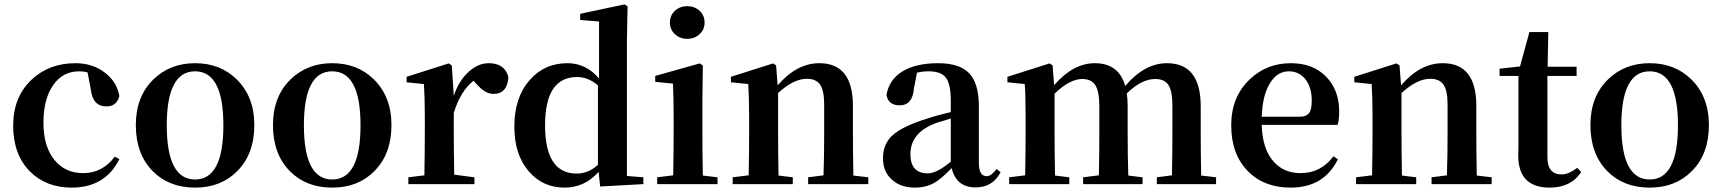

<svg xmlns="http://www.w3.org/2000/svg" viewBox="-20 -839 7848 875"><path d="M379 -509Q363 -514 340 -514Q267 -514 223 -452Q178 -389 178 -279Q178 -172 228 -110Q277 -50 359 -50Q447 -50 503 -125L524 -114Q460 16 306 16Q190 16 116 -58Q40 -136 40 -266Q40 -397 124 -476Q204 -551 324 -551Q402 -551 458 -508Q513 -466 524 -401Q511 -354 466 -354Q402 -354 394 -431Z M676 -59Q599 -137 599 -269Q599 -399 679 -477Q755 -551 869 -551Q983 -551 1058 -478Q1139 -399 1139 -269Q1139 -137 1061 -59Q987 16 869 16Q750 16 676 -59ZM998 -268Q998 -514 869 -514Q740 -514 740 -268Q740 -21 869 -21Q998 -21 998 -268Z M1301 -59Q1224 -137 1224 -269Q1224 -399 1304 -477Q1380 -551 1494 -551Q1608 -551 1683 -478Q1764 -399 1764 -269Q1764 -137 1686 -59Q1612 16 1494 16Q1375 16 1301 -59ZM1623 -268Q1623 -514 1494 -514Q1365 -514 1365 -268Q1365 -21 1494 -21Q1623 -21 1623 -268Z M2048 -402Q2071 -472 2117 -513Q2160 -551 2207 -551Q2281 -551 2297 -487Q2292 -411 2228 -411Q2190 -411 2149 -459L2138 -471Q2078 -424 2048 -324V-235Q2048 -157 2050 -43L2142 -31V0H1841V-31L1914 -40Q1916 -154 1916 -235V-307Q1916 -392 1912 -456L1833 -464V-489L2025 -550L2039 -541Z M2705 -450Q2660 -488 2610 -488Q2464 -488 2464 -268Q2464 -48 2608 -48Q2662 -48 2705 -88ZM2912 -31V0L2715 11L2708 -56Q2645 16 2553 16Q2453 16 2389 -59Q2324 -135 2324 -262Q2324 -395 2394 -474Q2461 -551 2566 -551Q2651 -551 2710 -481V-741L2624 -748V-776L2826 -819L2840 -810L2837 -652V-37Z M3056 -683Q3033 -704 3033 -736Q3033 -769 3056 -790Q3079 -811 3112 -811Q3145 -811 3168 -790Q3191 -769 3191 -736Q3191 -704 3168 -683Q3145 -662 3112 -662Q3079 -662 3056 -683ZM3250 -31V0H2975V-31L3048 -40Q3050 -154 3050 -235V-306Q3050 -383 3047 -458L2966 -466V-493L3169 -550L3183 -541L3181 -385V-235Q3181 -153 3183 -39Z M3937 -31V0H3663V-31L3733 -40Q3736 -124 3736 -235V-363Q3736 -427 3717 -454Q3698 -480 3657 -480Q3597 -480 3526 -415V-235Q3526 -153 3528 -39L3593 -31V0H3319V-31L3392 -40Q3394 -154 3394 -235V-307Q3394 -392 3390 -456L3311 -464V-489L3503 -550L3517 -541L3524 -450Q3611 -551 3714 -551Q3867 -551 3867 -357V-235Q3867 -153 3869 -39Z M4313 -299 4291 -292 4271 -286Q4249 -280 4238 -275Q4129 -232 4129 -136Q4129 -49 4209 -49Q4249 -49 4313 -102ZM4540 -54Q4504 15 4426 15Q4338 15 4317 -73Q4271 -25 4240 -7Q4201 16 4149 16Q4085 16 4045 -20Q4004 -56 4004 -118Q4004 -182 4046 -221Q4091 -263 4204 -298Q4251 -314 4313 -328V-379Q4313 -457 4290 -486Q4268 -514 4211 -514Q4186 -514 4159 -508L4145 -436Q4139 -359 4080 -359Q4029 -359 4020 -405Q4030 -473 4090 -512Q4152 -551 4255 -551Q4353 -551 4397 -505Q4441 -459 4441 -354V-96Q4441 -36 4477 -36Q4497 -36 4522 -69Z M5522 -31V0H5252V-31L5321 -40Q5323 -154 5323 -235V-357Q5323 -425 5304 -453Q5286 -479 5245 -479Q5182 -479 5115 -413Q5119 -390 5119 -357V-235Q5119 -125 5122 -39L5187 -31V0H4916V-31L4988 -40Q4990 -154 4990 -235V-356Q4990 -423 4971 -452Q4953 -479 4912 -479Q4855 -479 4786 -412V-235Q4786 -153 4788 -39L4853 -31V0H4579V-31L4652 -40Q4654 -154 4654 -235V-307Q4654 -409 4650 -456L4571 -464V-489L4763 -550L4777 -541L4784 -451Q4871 -551 4969 -551Q5079 -551 5108 -447Q5196 -551 5298 -551Q5452 -551 5452 -355V-235Q5452 -153 5454 -39Z M5901 -307Q5934 -307 5947 -325Q5958 -341 5958 -381Q5958 -441 5929 -478Q5900 -514 5854 -514Q5803 -514 5771 -465Q5734 -411 5730 -307ZM5730 -270Q5733 -160 5784 -103Q5830 -50 5907 -50Q6000 -50 6057 -127L6077 -113Q6014 16 5862 16Q5741 16 5668 -58Q5591 -135 5591 -268Q5591 -397 5675 -477Q5752 -551 5863 -551Q5964 -551 6024 -489Q6083 -428 6083 -332Q6083 -294 6076 -270Z M6778 -31V0H6504V-31L6574 -40Q6577 -124 6577 -235V-363Q6577 -427 6558 -454Q6539 -480 6498 -480Q6438 -480 6367 -415V-235Q6367 -153 6369 -39L6434 -31V0H6160V-31L6233 -40Q6235 -154 6235 -235V-307Q6235 -392 6231 -456L6152 -464V-489L6344 -550L6358 -541L6365 -450Q6452 -551 6555 -551Q6708 -551 6708 -357V-235Q6708 -153 6710 -39Z M7186 -55Q7140 16 7042 16Q6899 16 6899 -131Q6899 -146 6900 -178V-493H6814V-526L6907 -536L6950 -693H7036L7033 -535H7165V-493H7032V-123Q7032 -44 7097 -44Q7128 -44 7168 -74Z M7305 -59Q7228 -137 7228 -269Q7228 -399 7308 -477Q7384 -551 7498 -551Q7612 -551 7687 -478Q7768 -399 7768 -269Q7768 -137 7690 -59Q7616 16 7498 16Q7379 16 7305 -59ZM7627 -268Q7627 -514 7498 -514Q7369 -514 7369 -268Q7369 -21 7498 -21Q7627 -21 7627 -268Z"/></svg>

Font: Source Han Serif SC
Style: Bold
Weight: 700
Designer: Ryoko NISHIZUKA  (kana & ideographs); Frank Grießhammer (Latin, Greek & Cyrillic); Wenlong ZHANG  (bopomofo); Sandoll Co
Foundry: Adobe Systems Incorporated
Version: Version 1.001 October 20, 2017